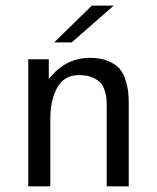

<svg xmlns="http://www.w3.org/2000/svg" viewBox="-20 -660 557 680"><path d="M80.1 0V-450.2H152.8V-379.9Q210.9 -455.1 298.8 -455.1Q335.9 -455.1 362.5 -444.1Q389.2 -433.1 403.1 -417Q417 -400.9 424.6 -376.5Q432.1 -352.1 434.1 -333Q436 -314 436 -288.1V0H357.9V-280.8Q357.9 -297.9 357.4 -307.9Q356.9 -317.9 351.6 -336.4Q346.2 -355 336.7 -366Q327.1 -377 307.6 -385.5Q288.1 -394 259.8 -394Q206.5 -394 182.4 -349.1Q158.2 -304.2 158.2 -240.2V0ZM171.9 -509.8 305.2 -640.1H382.8L233.9 -509.8Z"/></svg>

Font: CMU Sans Serif
Style: Medium
Weight: 500
Version: Version 0.7.0